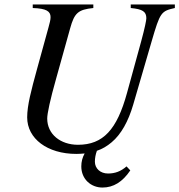

<svg xmlns="http://www.w3.org/2000/svg" viewBox="-20 -673 805 862"><path d="M548 74C523 96 497 106 465 106C430 106 406 83 406 53C406 37 409 21 415 4C439 -4 461 -17 481 -34C524 -70 556 -128 578 -203L661 -488C699 -618 703 -623 765 -637V-653H567V-637C620 -632 637 -621 637 -591C637 -582 630 -547 614 -488L550 -255C505 -91 443 -23 330 -23C252 -23 192 -70 192 -141C192 -163 205 -225 232 -320L295 -546C314 -615 331 -630 399 -637V-653H127V-637C189 -635 207 -622 207 -596C207 -584 203 -569 198 -551L146 -362C120 -267 102 -200 102 -146C102 -51 192 18 323 18C336 18 348 17 360 16C350 34 345 53 345 74C345 131 388 169 440 169C489 169 530 144 565 92Z"/></svg>

Font: STIXGeneral
Style: Italic
Weight: 400
Italic angle: -16.33°
Designer: MicroPress Inc., with final additions and corrections provided by Coen Hoffman, Elsevier (retired)
Version: Version 1.1.0